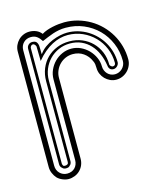

<svg xmlns="http://www.w3.org/2000/svg" viewBox="-87 -612 597 682"><g transform="rotate(-15 211.0 -271.0)"><path d="M142.1 -59.1Q142.1 -46.9 137.7 -36.1Q133.3 -25.4 125 -17.1Q116.7 -8.8 105.5 -4.4Q94.2 0 83 0Q72.5 0 61 -4.8Q49.6 -9.5 42 -17.1Q34.4 -25.4 29.7 -36.5Q24.9 -47.6 24.9 -59.1V-483.9Q24.9 -495.8 29.5 -506.5Q34.2 -517.1 42 -525Q49.8 -533 60.4 -537.5Q71 -542 83 -542Q95.9 -542 107.3 -537.2Q118.7 -532.5 127 -522Q134.8 -527.1 145.4 -530.9Q156 -534.7 167.5 -537.1Q179 -539.6 190.3 -540.8Q201.7 -542 210.9 -542Q236.6 -542 260.4 -535.3Q284.2 -528.6 304.9 -516.5Q325.7 -504.4 342.7 -487.3Q359.6 -470.2 371.7 -449.6Q383.8 -429 390.4 -405.2Q397 -381.3 397 -356Q397 -344 392.2 -333.3Q387.5 -322.5 379.4 -314.5Q371.3 -306.4 360.6 -301.8Q349.9 -297.1 337.9 -297.1Q325.9 -297.1 315.4 -302Q304.9 -306.9 297 -314.9Q289.1 -323 284.5 -333.6Q280 -344.2 280 -356Q280 -362.8 279.1 -369.4Q278.1 -376 274.9 -382.1Q266.6 -401.6 249.8 -413.3Q232.9 -425 210.9 -425Q196.8 -425 184.2 -419.6Q171.6 -414.1 162.4 -404.8Q153.1 -395.5 147.6 -382.8Q142.1 -370.1 142.1 -356ZM44.9 -59.1Q44.9 -50.8 47.7 -43.7Q50.5 -36.6 55.7 -31.4Q60.8 -26.1 67.7 -23.1Q74.7 -20 83 -20Q91.6 -20 98.8 -22.8Q106 -25.6 111.1 -30.8Q116.2 -35.9 119.1 -43.1Q122.1 -50.3 122.1 -59.1V-356Q122.1 -374 129.3 -390.1Q136.5 -406.2 148.6 -418.5Q160.6 -430.7 176.8 -437.9Q192.9 -445.1 210.9 -445.1Q229 -445.1 245.1 -437.5Q261.2 -429.9 273.4 -417.4Q285.6 -404.8 292.8 -388.8Q300 -372.8 300 -356Q300 -348.1 302.9 -341.1Q305.7 -334 310.7 -328.6Q315.7 -323.2 322.6 -320.1Q329.6 -316.9 337.9 -316.9Q345.7 -316.9 352.8 -319.9Q359.9 -323 365.2 -328.2Q370.6 -333.5 373.8 -340.6Q377 -347.7 377 -356Q377 -390.9 364.1 -421.1Q351.3 -451.4 328.9 -473.9Q306.4 -496.3 276.1 -509.2Q245.8 -522 210.9 -522Q197.5 -522 185.8 -519.8Q174.1 -517.6 163.3 -514Q152.6 -510.5 142.2 -506Q131.8 -501.5 121.1 -497.1Q114.3 -508.3 105.5 -515.1Q96.7 -522 83 -522Q74.7 -522 67.7 -519.2Q60.8 -516.4 55.7 -511.2Q50.5 -506.1 47.7 -499.1Q44.9 -492.2 44.9 -483.9ZM105 -59.1Q105 -55.2 103 -50.9Q101.1 -46.6 97.9 -44.9Q95.7 -41.3 91.7 -40.2Q87.6 -39.1 83 -39.1Q79.1 -39.1 75.7 -40.5Q72.3 -42 70.1 -44.9Q66.9 -46.6 64.9 -50.9Q63 -55.2 63 -59.1V-483.9Q63 -492.4 68.8 -498.2Q74.7 -503.9 83 -503.9Q94.2 -503.9 98.8 -498Q103.3 -492.2 104 -482.9Q104.7 -476.3 104.5 -467.7Q104.2 -459 105 -452.9Q114 -466.3 127.6 -476.1Q141.1 -485.8 156 -491.9Q170.9 -498 185.4 -501Q200 -503.9 210.9 -503.9Q231.7 -503.9 250.6 -498.4Q269.5 -492.9 285.9 -482.9Q302.2 -472.9 315.6 -459.2Q328.9 -445.6 338.3 -429.1Q347.7 -412.6 352.8 -394Q357.9 -375.5 357.9 -356Q357.9 -352.3 356.2 -348.6Q354.5 -345 351.7 -342.2Q348.9 -339.4 345.2 -337.6Q341.6 -335.9 337.9 -335.9Q332.8 -335.9 329.2 -337.6Q325.7 -339.4 323.6 -342.2Q321.5 -345 320.4 -348.6Q319.3 -352.3 319.1 -356Q315.7 -378.4 307.1 -398.2Q298.6 -418 284.9 -432.6Q271.2 -447.3 252.7 -455.7Q234.1 -464.1 210.9 -464.1Q188.5 -464.1 169.1 -455.6Q149.7 -447 135.4 -432.3Q121.1 -417.5 113 -397.8Q105 -378.2 105 -356ZM95 -356Q95 -381.1 103.6 -402.3Q112.3 -423.6 127.8 -439.1Q143.3 -454.6 164.6 -463.3Q185.8 -471.9 210.9 -471.9Q235.8 -471.9 257 -463.1Q278.1 -454.3 293.7 -438.7Q309.3 -423.1 318.1 -402Q326.9 -380.9 326.9 -356Q326.9 -354 328.1 -352.3Q329.3 -350.6 330.9 -349.1Q332.5 -347.7 334.5 -346.8Q336.4 -345.9 337.9 -345.9Q342.5 -345.9 345.2 -348.8Q347.9 -351.6 347.9 -356Q347.9 -384.5 337.4 -409.8Q326.9 -435.1 308.3 -454Q289.8 -472.9 264.8 -484Q239.7 -495.1 210.9 -495.1Q197 -495.1 182.6 -491.6Q168.2 -488 153.4 -480.3Q138.7 -472.7 123.9 -460.4Q109.1 -448.2 95 -430.9L94 -485.1Q91.1 -491.7 88.1 -493.4Q85.2 -495.1 83 -495.1Q79.1 -495.1 76 -491.5Q73 -487.8 73 -483.9V-59.1Q73 -56.6 74.1 -54.9Q75.2 -53.2 75.9 -51Q77.4 -49.6 79.5 -49.3Q81.5 -49.1 83 -49.1Q87.6 -49.1 91.3 -51.4Q95 -53.7 95 -59.1Z"/></g></svg>

Font: TafelwerkOT
Style: Regular
Weight: 400
Designer: Peter Wiegel
Foundry: Peter Wiegel, based on an original design named Oxford by Christine Lord, 1969
Version: Version 1.000